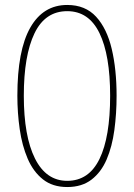

<svg xmlns="http://www.w3.org/2000/svg" viewBox="-20 -744 540 774"><path d="M251 10Q192 10 153 -21Q114 -52 91.5 -104.5Q69 -157 59.5 -223Q50 -289 50 -358Q50 -541 102 -632.5Q154 -724 251 -724Q324 -724 367.5 -676.5Q411 -629 430.5 -546.5Q450 -464 450 -358Q450 -286 441 -219.5Q432 -153 410 -101.5Q388 -50 349 -20Q310 10 251 10ZM251 -15Q338 -15 381 -103Q424 -191 424 -358Q424 -522 381 -610.5Q338 -699 251 -699Q162 -699 119 -609.5Q76 -520 76 -358Q76 -195 121 -105Q166 -15 251 -15Z"/></svg>

Font: Noto Sans Mono ExtraCondensed Thin
Style: Regular
Weight: 100
Width: 2
Designer: Monotype Design Team
Foundry: Monotype Imaging Inc.
Version: Version 2.014; ttfautohint (v1.8.4.7-5d5b)